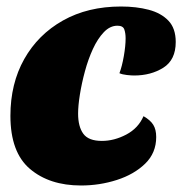

<svg xmlns="http://www.w3.org/2000/svg" viewBox="-20 -550 560 590"><path d="M229 20Q132 20 72 -31Q12 -82 12 -194Q12 -293 54.5 -368.5Q97 -444 173.5 -487Q250 -530 352 -530Q399 -530 437 -520Q475 -510 497.5 -486.5Q520 -463 520 -421Q520 -366 482 -342Q444 -318 392 -318Q384 -318 370 -319.5Q356 -321 347 -325Q355 -346 360.5 -377.5Q366 -409 366 -432Q366 -448 362 -459.5Q358 -471 341 -471Q318 -471 299 -451Q280 -431 265.5 -399.5Q251 -368 241 -331Q231 -294 225.5 -259.5Q220 -225 220 -201Q220 -161 236 -139Q252 -117 293 -117Q331 -117 368 -136.5Q405 -156 421 -193Q442 -181 451 -166.5Q460 -152 460 -129Q460 -80 426 -47Q392 -14 339 3Q286 20 229 20Z"/></svg>

Font: Sansita Swashed Black
Style: Regular
Weight: 900
Designer: Pablo Cosgaya
Foundry: Omnibus-Type
Version: Version 1.003; ttfautohint (v1.8.3)